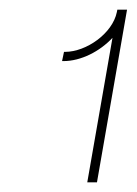

<svg xmlns="http://www.w3.org/2000/svg" viewBox="-20 -720 282 396"><path d="M212 -642 160 -344H180L242 -700H222L221 -695C212 -651 158 -613 114 -613H112L108 -594H111C147 -594 186 -614 212 -642Z"/></svg>

Font: Fixel Display 20240404 Thin
Style: Italic
Weight: 100
Italic angle: -10°
Designer: AlfaBravo + MacPaw
Foundry: Kyrylo Tkachov, Marchela Mozhyna, Serhii Makarenko, Maria Weinstein, Zakhar Kryvoshyya
Version: Version 1.211;Glyphs 3.2 (3225)